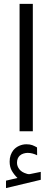

<svg xmlns="http://www.w3.org/2000/svg" viewBox="-20 -672 267 982"><path d="M69.3 238.3Q52.7 222.2 41 202.4Q29.3 182.6 29.3 154.3Q29.3 136.2 34.4 121.8Q39.6 107.4 48.3 96.2Q60.5 81.5 78.4 73.7Q96.2 65.9 114.7 65.9Q133.3 65.9 145 70.3Q156.7 74.7 169.4 82L169.9 122.1Q145 109.9 121.6 109.9Q112.3 109.9 101.1 113Q89.8 116.2 81.1 124Q74.7 129.9 70.8 138.9Q66.9 147.9 66.9 160.6Q66.9 178.2 78.9 193.6Q90.8 209 115.7 216.3Q117.7 216.8 120.6 217.8Q123.5 218.8 127.4 218.8Q130.9 218.8 133.3 218.3L188.5 207V247.6L10.7 290V252ZM80.1 -652.3H147.9V-0.5H80.1Z"/></svg>

Font: Vazir Light WOL-UI
Style: Light-WOL-UI
Weight: 300
Designer: Saber Rastikerdar
Foundry: Saber Rastikerdar
Version: Version 30.1.0